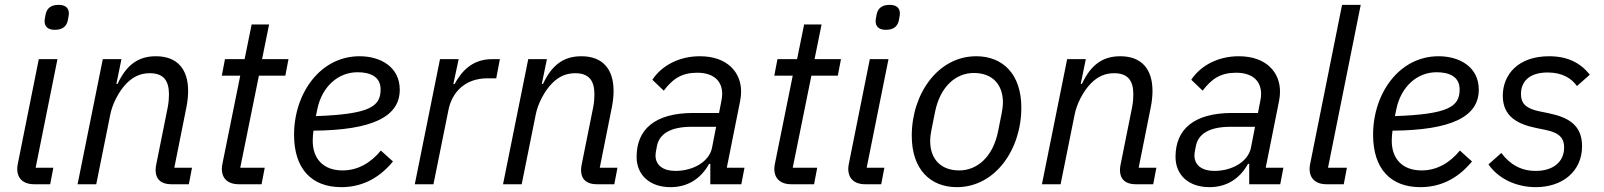

<svg xmlns="http://www.w3.org/2000/svg" viewBox="-20 -760 6617 792"><path d="M206 -637C239 -637 255 -652 260 -677C264 -696 264 -701 264 -705C264 -724 253 -740 222 -740C189 -740 173 -725 168 -700C164 -681 164 -676 164 -672C164 -653 175 -637 206 -637ZM187 0 200 -68H127L217 -516H140L54 -87C52 -77 51 -70 51 -63C51 -26 74 0 121 0Z M377 0 435 -288C443 -329 469 -383 503 -417C531 -445 561 -458 598 -458C653 -458 677 -429 677 -371C677 -359 676 -338 672 -318L624 -79C622 -69 622 -64 622 -58C622 -18 648 0 686 0H759L772 -68H699L749 -318C754 -343 756 -366 756 -385C756 -474 712 -528 623 -528C549 -528 501 -491 465 -414H460L481 -516H404L300 0Z M1059 0 1072 -68H971L1048 -448H1157L1170 -516H1061L1090 -659H1018L989 -516H908L895 -448H971L898 -87C896 -77 895 -70 895 -63C895 -26 918 0 965 0Z M1388 12C1462 12 1537 -16 1601 -94L1551 -139C1511 -90 1458 -57 1393 -57C1313 -57 1270 -106 1270 -179C1270 -190 1271 -207 1273 -221C1513 -223 1629 -277 1629 -390C1629 -483 1551 -528 1463 -528C1301 -528 1193 -375 1193 -204C1193 -64 1265 12 1388 12ZM1455 -462C1504 -462 1550 -446 1550 -391C1550 -320 1504 -289 1283 -281L1289 -310C1308 -402 1374 -462 1455 -462Z M1768 0 1830 -307C1844 -377 1896 -437 1991 -437H2027L2042 -516H2010C1926 -516 1883 -464 1855 -413H1850L1872 -516H1795L1691 0Z M2132 0 2190 -288C2198 -329 2224 -383 2258 -417C2286 -445 2316 -458 2353 -458C2408 -458 2432 -429 2432 -371C2432 -359 2431 -338 2427 -318L2379 -79C2377 -69 2377 -64 2377 -58C2377 -18 2403 0 2441 0H2514L2527 -68H2454L2504 -318C2509 -343 2511 -366 2511 -385C2511 -474 2467 -528 2378 -528C2304 -528 2256 -491 2220 -414H2215L2236 -516H2159L2055 0Z M2746 12C2815 12 2870 -21 2905 -84H2910V0H3038L3051 -68H2978L3033 -343C3036 -358 3037 -370 3037 -383C3037 -460 2982 -528 2867 -528C2777 -528 2707 -486 2671 -431L2718 -386C2755 -435 2792 -460 2856 -460C2921 -460 2959 -428 2959 -373C2959 -363 2958 -355 2956 -345L2946 -294H2840C2681 -294 2606 -226 2606 -113C2606 -39 2659 12 2746 12ZM2766 -55C2716 -55 2684 -78 2684 -119C2684 -126 2685 -133 2690 -158C2700 -208 2746 -237 2833 -237H2934L2917 -150C2906 -95 2842 -55 2766 -55Z M3338 0 3351 -68H3250L3327 -448H3436L3449 -516H3340L3369 -659H3297L3268 -516H3187L3174 -448H3250L3177 -87C3175 -77 3174 -70 3174 -63C3174 -26 3197 0 3244 0Z M3634 -637C3667 -637 3683 -652 3688 -677C3692 -696 3692 -701 3692 -705C3692 -724 3681 -740 3650 -740C3617 -740 3601 -725 3596 -700C3592 -681 3592 -676 3592 -672C3592 -653 3603 -637 3634 -637ZM3615 0 3628 -68H3555L3645 -516H3568L3482 -87C3480 -77 3479 -70 3479 -63C3479 -26 3502 0 3549 0Z M3927 12C4085 12 4193 -143 4193 -316C4193 -456 4115 -528 4007 -528C3849 -528 3741 -373 3741 -200C3741 -60 3819 12 3927 12ZM3937 -57C3859 -57 3817 -106 3817 -178C3817 -193 3819 -208 3822 -223L3837 -298C3858 -403 3923 -459 3997 -459C4075 -459 4117 -410 4117 -338C4117 -323 4115 -308 4112 -293L4097 -218C4076 -113 4011 -57 3937 -57Z M4355 0 4413 -288C4421 -329 4447 -383 4481 -417C4509 -445 4539 -458 4576 -458C4631 -458 4655 -429 4655 -371C4655 -359 4654 -338 4650 -318L4602 -79C4600 -69 4600 -64 4600 -58C4600 -18 4626 0 4664 0H4737L4750 -68H4677L4727 -318C4732 -343 4734 -366 4734 -385C4734 -474 4690 -528 4601 -528C4527 -528 4479 -491 4443 -414H4438L4459 -516H4382L4278 0Z M4969 12C5038 12 5093 -21 5128 -84H5133V0H5261L5274 -68H5201L5256 -343C5259 -358 5260 -370 5260 -383C5260 -460 5205 -528 5090 -528C5000 -528 4930 -486 4894 -431L4941 -386C4978 -435 5015 -460 5079 -460C5144 -460 5182 -428 5182 -373C5182 -363 5181 -355 5179 -345L5169 -294H5063C4904 -294 4829 -226 4829 -113C4829 -39 4882 12 4969 12ZM4989 -55C4939 -55 4907 -78 4907 -119C4907 -126 4908 -133 4913 -158C4923 -208 4969 -237 5056 -237H5157L5140 -150C5129 -95 5065 -55 4989 -55Z M5523 0 5536 -68H5458L5593 -740H5516L5385 -87C5383 -77 5382 -70 5382 -63C5382 -26 5405 0 5452 0Z M5839 12C5913 12 5988 -16 6052 -94L6002 -139C5962 -90 5909 -57 5844 -57C5764 -57 5721 -106 5721 -179C5721 -190 5722 -207 5724 -221C5964 -223 6080 -277 6080 -390C6080 -483 6002 -528 5914 -528C5752 -528 5644 -375 5644 -204C5644 -64 5716 12 5839 12ZM5906 -462C5955 -462 6001 -446 6001 -391C6001 -320 5955 -289 5734 -281L5740 -310C5759 -402 5825 -462 5906 -462Z M6315 12C6425 12 6506 -53 6506 -157C6506 -243 6451 -276 6368 -293L6329 -301C6271 -313 6254 -336 6254 -372C6254 -424 6289 -461 6364 -461C6425 -461 6462 -437 6485 -405L6538 -452C6499 -501 6446 -528 6370 -528C6241 -528 6179 -451 6179 -365C6179 -280 6239 -248 6317 -232L6356 -224C6416 -212 6432 -187 6432 -152C6432 -89 6383 -55 6315 -55C6255 -55 6209 -81 6173 -129L6120 -82C6161 -22 6236 12 6315 12Z"/></svg>

Font: Braiins Sans
Style: Italic
Weight: 400
Italic angle: -11.31°
Designer: Mike Abbink, Paul van der Laan, Pieter van Rosmalen, Jiri Chlebus, Lubos Buracinsky
Foundry: Bold Monday, Sudetype
Version: Version 1.000;hotconv 1.0.109;makeotfexe 2.5.65596